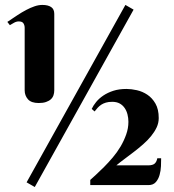

<svg xmlns="http://www.w3.org/2000/svg" viewBox="-20 -751 704 779"><path d="M493.2 -390.1Q512.7 -390.1 535.4 -385Q558.1 -379.9 577.9 -366.7Q597.7 -353.5 610.8 -330.6Q624 -307.6 624 -272Q624 -252 615.5 -233.9Q606.9 -215.8 593 -198.7Q579.1 -181.6 561 -165.8Q543 -149.9 523.9 -135.3Q504.9 -120.6 486.1 -106.7Q467.3 -92.8 452.1 -80.1H581.1Q599.6 -80.1 607.7 -87.4Q615.7 -94.7 618.2 -108.9H633.8Q633.8 -95.7 633.1 -76.9Q632.3 -58.1 627.4 -41Q622.6 -23.9 612.1 -12Q601.6 0 582 0H346.2V-21Q355.5 -29.3 370.4 -43Q385.3 -56.6 402.6 -74Q419.9 -91.3 437.5 -112.1Q455.1 -132.8 469 -156.2Q482.9 -179.7 491.9 -205.1Q501 -230.5 501 -256.8Q501 -272 497.3 -286.6Q493.7 -301.3 485.8 -312.7Q478 -324.2 465.6 -331.1Q453.1 -337.9 435.1 -337.9Q420.4 -337.9 409.7 -334.7Q398.9 -331.5 390.9 -326.2Q382.8 -320.8 376.2 -313.7Q369.6 -306.6 363.8 -298.8L352.1 -309.1Q358.4 -322.8 370.1 -337.2Q381.8 -351.6 399.2 -363.3Q416.5 -375 439.7 -382.6Q462.9 -390.1 493.2 -390.1ZM200.2 -384.8Q200.2 -374 197 -364.5Q193.8 -355 186.3 -348.1Q178.7 -341.3 166.7 -337.2Q154.8 -333 137.2 -333Q106.9 -333 93.5 -348.1Q80.1 -363.3 80.1 -384.8V-638.2Q80.1 -648.4 75.2 -656.2Q70.3 -664.1 56.2 -664.1Q46.4 -664.1 36.9 -658.7Q27.3 -653.3 20 -648.9L9.8 -662.1Q30.3 -675.8 49.3 -688.5Q68.4 -701.2 85.9 -710.4Q103.5 -719.7 119.9 -725.3Q136.2 -731 151.9 -731Q174.8 -731 187.5 -722.4Q200.2 -713.9 200.2 -694.8ZM488.8 -731 522 -711.9 121.1 7.8 87.9 -11.2Z"/></svg>

Font: Berkshire Swash
Style: Regular
Weight: 700
Designer: Astigmatic (AOETI)
Foundry: Astigmatic (AOETI)
Version: Version 1.000